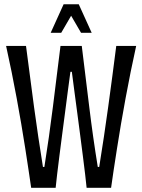

<svg xmlns="http://www.w3.org/2000/svg" viewBox="-20 -888 673 908"><path d="M313 -548.3Q307.1 -505.4 300.5 -454.8Q293.9 -404.3 287.1 -351.8Q280.3 -299.3 273.4 -247.3Q266.6 -195.3 260.7 -148.7Q254.9 -102.1 250.2 -63.7Q245.6 -25.4 243.2 0H127.4Q122.1 -36.6 115 -84Q107.9 -131.3 99.4 -186.3Q90.8 -241.2 80.6 -301.5Q70.3 -361.8 58.8 -424.1Q47.4 -486.3 34.7 -548.8Q22 -611.3 8.8 -670.9H103Q121.6 -524.4 140.9 -382.6Q160.2 -240.7 183.1 -98.6H189.9Q201.2 -169.4 211.2 -240.2Q221.2 -311 230.2 -382.6Q239.3 -454.1 248 -526.1Q256.8 -598.1 266.1 -670.9H366.7Q384.8 -524.9 402.1 -382.3Q419.4 -239.7 442.4 -98.6H449.2Q472.2 -240.7 491.7 -382.6Q511.2 -524.4 529.8 -670.9H624Q610.8 -611.3 598.1 -548.8Q585.4 -486.3 574 -424.1Q562.5 -361.8 552.2 -301.5Q542 -241.2 533.4 -186.3Q524.9 -131.3 517.6 -84Q510.3 -36.6 505.4 0H389.6Q387.2 -25.4 382.6 -63.7Q377.9 -102.1 372.1 -148.7Q366.2 -195.3 359.4 -247.3Q352.5 -299.3 345.7 -351.8Q338.9 -404.3 332 -454.8Q325.2 -505.4 319.8 -548.3ZM363.3 -732.9 316.4 -813.5 269.5 -732.9H219.7L280.8 -867.7H352.5L413.6 -732.9Z"/></svg>

Font: Crushed
Style: Regular
Weight: 400
Width: 3
Designer: Astigmatic (AOETI)
Foundry: Astigmatic (AOETI)
Version: Version 001.001